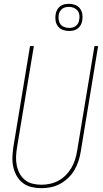

<svg xmlns="http://www.w3.org/2000/svg" viewBox="-20 -976 540 1004"><path d="M197 8Q170 8 144.5 2Q119 -4 99.5 -19Q80 -34 67.5 -56Q55 -78 49.5 -103Q44 -128 45 -154.5Q46 -181 50 -208L137 -735H157L69 -205Q65 -181 64 -157.5Q63 -134 67.5 -111.5Q72 -89 82.5 -69Q93 -49 110.5 -35Q128 -21 150.5 -15.5Q173 -10 197 -10Q219 -10 242 -15Q265 -20 286 -31.5Q307 -43 324 -60Q341 -77 353 -97.5Q365 -118 372 -140Q379 -162 383 -185L474 -735H493L402 -182Q398 -157 390 -133Q382 -109 369 -86.5Q356 -64 336.5 -45.5Q317 -27 294 -14.5Q271 -2 246 3Q221 8 197 8ZM341 -814Q324 -814 308 -820Q292 -826 282.5 -839Q273 -852 270.5 -868.5Q268 -885 271 -902Q273 -914 279 -925Q285 -936 295 -943.5Q305 -951 317 -953.5Q329 -956 341 -956Q358 -956 373.5 -950Q389 -944 398.5 -931Q408 -918 410.5 -901.5Q413 -885 410 -868Q408 -856 402 -845Q396 -834 386 -826.5Q376 -819 364 -816.5Q352 -814 341 -814ZM341 -830Q350 -830 359 -832Q368 -834 376 -840Q384 -846 388.5 -854.5Q393 -863 394 -872Q397 -885 395 -898Q393 -911 385.5 -920.5Q378 -930 366 -935Q354 -940 341 -940Q332 -940 322.5 -938Q313 -936 305.5 -930Q298 -924 293 -915.5Q288 -907 287 -898Q285 -885 287 -872Q289 -859 296 -849.5Q303 -840 315.5 -835Q328 -830 341 -830Z"/></svg>

Font: Iosevka SS04 Thin Oblique
Style: Regular
Weight: 100
Italic angle: -9°
Monospace: yes
Designer: Belleve Invis
Foundry: Belleve Invis
Version: Version 19.0.0; ttfautohint (v1.8.4)